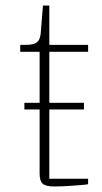

<svg xmlns="http://www.w3.org/2000/svg" viewBox="-20 -670 368 693"><path d="M175 3Q145 3 134 -7Q123 -17 123 -43V-275H68V-299H123V-483H53V-508H73Q102 -508 113.5 -517.5Q125 -527 127 -550L135 -650H158V-508H298V-483H158V-299H283V-275H158V-25H298V-5Q287 -3 271 -2Q255 -1 238 0.5Q221 2 204 2.5Q187 3 175 3Z"/></svg>

Font: IBM Plex Serif ExtraLight
Style: Regular
Weight: 200
Designer: Mike Abbink, Paul van der Laan, Pieter van Rosmalen
Foundry: Bold Monday
Version: Version 2.5